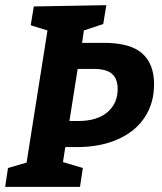

<svg xmlns="http://www.w3.org/2000/svg" viewBox="-21 -724 627 744"><path d="M232 -154 223 -96 300 -73 289 0H-1L10 -73L82 -94L163 -606L98 -626L110 -699L391 -704L379 -631L304 -606L297 -558H381Q484 -558 530 -517Q576 -476 576 -398Q576 -324 539.5 -269Q503 -214 435 -184Q367 -154 277 -154ZM341 -457H280L248 -255H281Q355 -255 395 -289Q435 -323 435 -379Q435 -418 413.5 -437.5Q392 -457 341 -457Z"/></svg>

Font: Bitter Pro
Style: Bold Italic
Weight: 700
Italic angle: -9°
Designer: Sol Matas, and Bitter project Authors
Foundry: Sol Matas
Version: Version 1.010